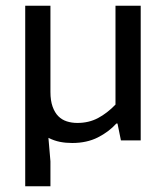

<svg xmlns="http://www.w3.org/2000/svg" viewBox="-20 -490 577 670"><path d="M383 -470H471V0H402L390 -59H386Q360 -30 321.5 -10.5Q283 9 232 9Q209 9 189 5Q169 1 149 -9L156 73V160H68V-470H156V-169Q156 -139 163.5 -118Q171 -97 183.5 -84.5Q196 -72 213 -66.5Q230 -61 250 -61Q290 -61 322 -78Q354 -95 383 -125Z"/></svg>

Font: Mukta Mahee
Style: Regular
Weight: 400
Designer: Shuchita Grover, Noopur Datye, Girish Dalvi, Yashodeep Gholap
Foundry: Ek Type
Version: Version 2.538;PS 1.000;hotconv 16.6.51;makeotf.lib2.5.65220;